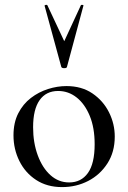

<svg xmlns="http://www.w3.org/2000/svg" viewBox="-20 -750 522 783"><path d="M233 13Q172 13 127.5 -16Q83 -45 59 -93.5Q35 -142 35 -198Q35 -250 54.5 -288Q74 -326 106 -350.5Q138 -375 176 -387Q214 -399 251 -399Q313 -399 357 -369Q401 -339 424.5 -292Q448 -245 448 -193Q448 -130 418 -83.5Q388 -37 339.5 -12Q291 13 233 13ZM262 -6Q311 -6 338.5 -44.5Q366 -83 366 -162Q366 -229 346 -277.5Q326 -326 292.5 -352.5Q259 -379 217 -379Q168 -379 141.5 -341.5Q115 -304 115 -231Q115 -168 134 -116.5Q153 -65 186 -35.5Q219 -6 262 -6ZM162 -726Q161 -729 166.5 -730Q172 -731 173 -729L242 -582L310 -729Q312 -731 317 -730Q322 -729 320 -726L253 -477Q252 -472 242 -472Q232 -472 230 -477Z"/></svg>

Font: Cormorant Garamond Light Medium
Style: Regular
Weight: 500
Version: Version 4.001